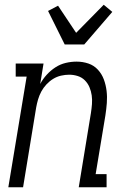

<svg xmlns="http://www.w3.org/2000/svg" viewBox="-20 -787 540 807"><path d="M15 0 92 -465H46V-520H163L149 -434Q160 -455 176.5 -473Q193 -491 213 -504Q233 -517 256 -522.5Q279 -528 302 -528Q328 -528 351.5 -520Q375 -512 391.5 -494Q408 -476 416.5 -453Q425 -430 428 -405Q431 -380 429 -354Q427 -328 423 -302L382 -55H428V0H311L362 -311Q365 -330 366.5 -349Q368 -368 365.5 -386Q363 -404 356 -420.5Q349 -437 336.5 -449.5Q324 -462 306.5 -467.5Q289 -473 271 -473Q254 -473 236.5 -469Q219 -465 203.5 -455.5Q188 -446 175 -432Q162 -418 153.5 -402Q145 -386 140 -369Q135 -352 132 -335L77 0ZM252 -600 182 -741 224 -763 300 -649 416 -767 452 -737 334 -600Z"/></svg>

Font: Iosevka Curly Slab Light
Style: Italic
Weight: 300
Italic angle: -9°
Monospace: yes
Designer: Belleve Invis
Foundry: Belleve Invis
Version: Version 22.1.2; ttfautohint (v1.8.4)